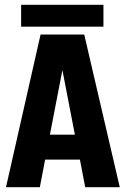

<svg xmlns="http://www.w3.org/2000/svg" viewBox="-20 -780 523 800"><path d="M335 0 313 -115H168L146 0H5L149 -636H331L479 0ZM188 -219H292L240 -488ZM411 -760V-669H68V-760Z"/></svg>

Font: Teko Semibold
Style: Regular
Weight: 600
Designer: Manushi Parikh, Jonny Pinhorn
Foundry: Indian Type Foundry
Version: Version 1.105;PS 1.0;hotconv 1.0.78;makeotf.lib2.5.61930; tt